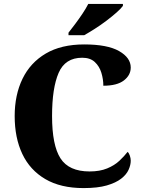

<svg xmlns="http://www.w3.org/2000/svg" viewBox="-20 -951 730 981"><path d="M407 10Q290 10 211.5 -36Q133 -82 94 -164.5Q55 -247 55 -358Q55 -466 95 -548.5Q135 -631 214 -677.5Q293 -724 410 -724Q529 -724 588.5 -690Q648 -656 648 -606Q648 -567 613 -540Q578 -513 508 -513Q508 -546 498 -579Q488 -612 464.5 -634Q441 -656 400 -656Q313 -656 279.5 -578.5Q246 -501 246 -358Q246 -209 289 -142Q332 -75 438 -75Q490 -75 527.5 -90.5Q565 -106 590 -129.5Q615 -153 632 -175Q639 -169 643.5 -155.5Q648 -142 648 -130Q648 -108 637 -83.5Q626 -59 599 -38Q572 -17 525.5 -3.5Q479 10 407 10ZM330 -784Q345 -803 364.5 -829Q384 -855 402 -882Q420 -909 431 -931H608V-921Q599 -908 576.5 -888Q554 -868 525 -846Q496 -824 465.5 -804.5Q435 -785 410 -771H330Z"/></svg>

Font: Noto Serif ExtraBold
Style: Regular
Weight: 800
Designer: Monotype Design Team
Foundry: Monotype Imaging Inc.
Version: Version 2.014